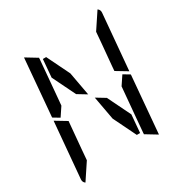

<svg xmlns="http://www.w3.org/2000/svg" viewBox="-220 -1159 1255 1318"><g transform="rotate(-30 408.0 -500.0)"><path d="M234 -746 246 -887H272L360 -707L394 -521L323 -564ZM666 -523 716 -493 677 -41Q677 -41 677 -39L588 -93L589 -95V-103L590 -113L599 -218L620 -454ZM167 -218 160 -134 75 -6Q57 -18 59 -41L98 -483L186 -430ZM741 -994Q759 -982 757 -959L718 -517L630 -570L633 -607L649 -782L656 -866ZM582 -254 570 -113H544L456 -293L422 -479L493 -436ZM139 -959Q139 -959 139 -961L228 -907L227 -905V-895L226 -887L217 -782L199 -578L196 -546L150 -477L100 -507Z"/></g></svg>

Font: DSEG14 Modern
Style: Italic
Weight: 400
Italic angle: -5°
Designer: Keshikan(Twitter:@keshinomi_88pro)
Version: Version 0.46